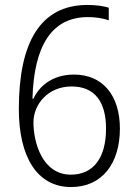

<svg xmlns="http://www.w3.org/2000/svg" viewBox="-20 -744 553 775"><path d="M56 -304C56 -112 129 11 267 11C391 11 464 -83 464 -225C464 -357 396 -443 279 -443C190 -443 138 -395 115 -346H111C117 -558 188 -675 335 -675C366 -675 397 -670 419 -662V-713C397 -720 365 -724 333 -724C143 -724 56 -573 56 -304ZM266 -39C151 -39 115 -169 115 -250C115 -323 174 -395 269 -395C364 -395 408 -331 408 -225C408 -104 355 -39 266 -39Z"/></svg>

Font: Noto Sans Gujarati SemiCondensed Light
Style: Regular
Weight: 300
Width: 4
Designer: Jelle Bosma - Monotype Design Team, Universal Thirst
Foundry: Monotype Imaging Inc.
Version: Version 2.106